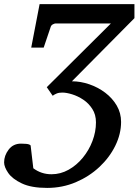

<svg xmlns="http://www.w3.org/2000/svg" viewBox="-85 -691 678 940"><path d="M573.2 -602.1 267.1 -293Q309.6 -293 352.3 -278.3Q395 -263.7 430.2 -237.1Q465.3 -210.4 486.6 -174.1Q507.8 -137.7 507.8 -94.2Q507.8 -35.2 479.5 22.5Q451.2 80.1 401.4 126.7Q351.6 173.3 285.9 201.2Q220.2 229 146 229Q68.4 229 22 207Q-24.4 185.1 -44.7 155.8Q-64.9 126.5 -64.9 104Q-64.9 70.8 -42.7 41.5Q-20.5 12.2 18.1 12.2Q23.4 12.2 41 13.2Q58.6 14.2 64.9 21L78.1 132.8Q117.2 162.1 167 162.1Q211.4 162.1 250.7 140.1Q290 118.2 320.3 81.3Q350.6 44.4 367.7 -0.7Q384.8 -45.9 384.8 -91.8Q384.8 -129.9 366.9 -157.7Q349.1 -185.5 322.5 -203.1Q295.9 -220.7 268.1 -229.2Q240.2 -237.8 220.2 -237.8Q203.6 -237.8 192.9 -233.4Q182.1 -229 172.9 -222.2L144 -264.2L458 -576.2H187Q182.1 -576.2 173.8 -571.8Q165.5 -567.4 163.1 -559.1L128.9 -458H67.9L108.9 -670.9H573.2Z"/></svg>

Font: Charis
Style: Italic
Weight: 400
Italic angle: -11°
Designer: Walt Agee, Miriam Martin, Annie Olsen, Victor Gaultney, Lorna Priest, Alan Ward, Bob Hallissy, Martin Hosken, Sharon Cor
Foundry: SIL Global
Version: Version 7.000